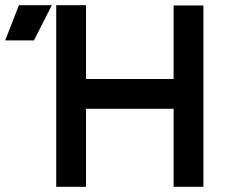

<svg xmlns="http://www.w3.org/2000/svg" viewBox="-137 -721 884 741"><path d="M-117 -565H-6L63 -701H-64ZM533 0H648V-700H533ZM80 0H195V-701H80ZM174 -301H554V-416H174Z"/></svg>

Font: Unageo
Style: SemiBold
Weight: 600
Designer: Richard Sepsi
Foundry: Richard Sepsi
Version: Version 2.000